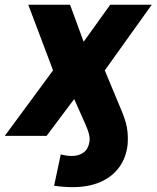

<svg xmlns="http://www.w3.org/2000/svg" viewBox="-50 -562 648 794"><path d="M250.5 211.9Q231.9 211.9 212.4 210.4Q192.9 209 173.8 206.1L201.2 76.7Q210.9 79.1 222.9 81.1Q234.9 83 247.1 83Q275.9 83 295.4 68.8Q314.9 54.7 319.8 24.9Q321.8 13.7 319.8 1.5Q317.9 -10.7 311.8 -27.1Q305.7 -43.5 294.9 -66.9L256.8 -152.3L142.6 0H-30.3L169.4 -271L66.9 -542.5H239.7L295.9 -389.2L405.8 -542.5H577.6L383.3 -271L453.6 -102.1Q474.6 -52.2 477.5 -15.1Q480.5 22 476.1 47.9Q467.3 100.1 437.5 136.7Q407.7 173.3 360.4 192.6Q313 211.9 250.5 211.9Z"/></svg>

Font: Inter 16pt ExtraBold
Style: Italic
Weight: 800
Italic angle: -9.3988°
Version: Version 4.001;git-66647c0bb